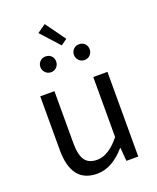

<svg xmlns="http://www.w3.org/2000/svg" viewBox="-171 -1044 949 1157"><g transform="rotate(-20 303.5 -465.0)"><path d="M85 -199V-543H176V-210Q176 -134 200 -100Q224 -66 278 -66Q351 -66 425 -158V-543H516V0H440L433 -85H430Q345 13 250 13Q85 13 85 -199ZM205 -905 259 -943 351 -815 312 -787ZM161 -672Q146 -687 146 -708Q146 -729 161 -744Q175 -758 197 -758Q218 -758 233 -744Q247 -729 247 -708Q247 -687 233 -672Q218 -657 197 -657Q175 -657 161 -672ZM376 -672Q361 -687 361 -708Q361 -729 376 -744Q390 -758 412 -758Q434 -758 448 -744Q462 -729 462 -708Q462 -687 448 -672Q433 -657 412 -657Q390 -657 376 -672Z"/></g></svg>

Font: KaiGen Gothic CN Regular
Style: Regular
Weight: 400
Designer: Ryoko NISHIZUKA  (kana & ideographs); Paul D. Hunt (Latin, Greek & Cyrillic); Wenlong ZHANG  (bopomofo); Sandoll Communi
Foundry: Adobe Systems Incorporated
Version: Version 1.002.20150501